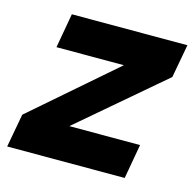

<svg xmlns="http://www.w3.org/2000/svg" viewBox="-93 -583 674 666"><g transform="rotate(15 244.5 -250.5)"><path d="M-12 0 10 -120 306 -377H64L86 -501H501L479 -381L178 -124H432L410 0Z"/></g></svg>

Font: DM Sans 18pt Black
Style: Italic
Weight: 900
Italic angle: -10°
Designer: Colophon Foundry, Jonny Pinhorn
Foundry: Colophon Foundry
Version: Version 4.004;gftools[0.9.30]